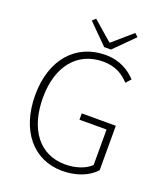

<svg xmlns="http://www.w3.org/2000/svg" viewBox="-153 -944 911 1059"><g transform="rotate(20 302.0 -414.5)"><path d="M337 12C423 12 491 -18 531 -62V-323H331V-286H490V-78C458 -46 401 -27 340 -27C189 -27 100 -147 100 -332C100 -516 194 -632 346 -632C419 -632 465 -601 499 -564L525 -593C490 -630 434 -671 346 -671C172 -671 55 -540 55 -331C55 -122 168 12 337 12ZM322 -709H362L476 -823L457 -841L344 -743H340L227 -841L208 -823Z"/></g></svg>

Font: Source Sans Pro Light
Style: Regular
Weight: 300
Designer: Paul D. Hunt
Foundry: Adobe Systems Incorporated
Version: Version 3.006;hotconv 1.0.111;makeotfexe 2.5.65597